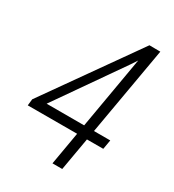

<svg xmlns="http://www.w3.org/2000/svg" viewBox="-173 -809 819 906"><g transform="rotate(30 236.0 -355.5)"><path d="M437 -230 428.2 -179.2 17.1 -178.7 21 -213.9 372.6 -711.4 420.9 -710.9 339.4 -587.4 90.3 -230ZM432.1 -710.9 308.1 0H254.9L377.9 -710.9Z"/></g></svg>

Font: Roboto Condensed Light
Style: Italic
Weight: 300
Italic angle: -12°
Designer: Christian Robertson
Foundry: Google
Version: Version 3.0; 2020